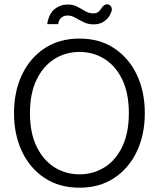

<svg xmlns="http://www.w3.org/2000/svg" viewBox="-20 -859 737 891"><path d="M349 12Q255 12 187 -33Q119 -78 82 -156Q45 -234 45 -334Q45 -434 82 -512Q119 -590 187 -635Q255 -680 349 -680Q442 -680 510 -635Q578 -590 615 -512Q652 -434 652 -334Q652 -234 615 -156Q578 -78 510 -33Q442 12 349 12ZM349 -50Q413 -50 465 -82.5Q517 -115 547.5 -178.5Q578 -242 578 -334Q578 -426 547.5 -489.5Q517 -553 465 -585.5Q413 -618 349 -618Q285 -618 233 -585.5Q181 -553 150 -489.5Q119 -426 119 -334Q119 -242 150 -178.5Q181 -115 233 -82.5Q285 -50 349 -50ZM414 -746Q389 -746 368.5 -756Q348 -766 330 -776.5Q312 -787 293 -787Q276 -787 264 -776.5Q252 -766 250 -747H199Q207 -796 233.5 -817Q260 -838 294 -838Q319 -838 338.5 -828Q358 -818 375 -807.5Q392 -797 412 -797Q428 -797 436.5 -804Q445 -811 452 -822Q457 -831 463.5 -835Q470 -839 477 -839Q485 -839 492 -832.5Q499 -826 499 -815Q499 -806 490 -789Q481 -772 462 -759Q443 -746 414 -746Z"/></svg>

Font: Atkinson Hyperlegible Next Light
Style: Regular
Weight: 300
Designer: Elliott Scott, Megan Eiswerth, Linus Boman, Theodore Petrosky, Letters from Sweden
Foundry: Applied Design Works, Letters from Sweden
Version: Version 2.001